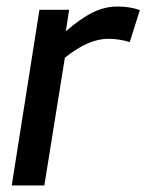

<svg xmlns="http://www.w3.org/2000/svg" viewBox="-20 -569 449 589"><path d="M192 -539 182 -473Q228 -513 265 -531Q302 -549 340 -549Q379 -549 409 -538L378 -440Q345 -450 312 -450Q283 -450 250.5 -436.5Q218 -423 179 -392L116 0H16L101 -539Z"/></svg>

Font: Georama Medium
Style: Italic
Weight: 500
Italic angle: -9°
Designer: Jean-Baptiste Levee
Foundry: Production Type
Version: Version 1.000